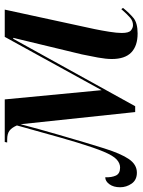

<svg xmlns="http://www.w3.org/2000/svg" viewBox="68 -658 586 789"><g transform="rotate(-90 360.5 -263.0)"><path d="M618 10Q567 10 540 -16Q513 -42 513 -96Q513 -120 519 -153Q525 -186 532 -219L600 -501H596L319 0H295L245 -471Q235 -433 225 -396.5Q215 -360 201 -312Q168 -198 146 -128Q124 -58 101.5 -25.5Q79 7 46 7Q16 7 1 -14.5Q-14 -36 -14 -62Q-14 -89 -1.5 -106Q11 -123 27 -123Q26 -97 34 -79.5Q42 -62 67 -62Q85 -62 100.5 -76.5Q116 -91 132 -129Q148 -167 170 -239Q179 -268 190 -307Q201 -346 211.5 -384Q222 -422 230 -450Q238 -478 240 -486Q231 -507 218.5 -516.5Q206 -526 182 -526H170L172 -536H347L385 -138L604 -536H716L636 -167Q630 -138 625 -106.5Q620 -75 620 -55Q620 -26 630.5 -17.5Q641 -9 652 -9Q669 -9 682.5 -20.5Q696 -32 718 -57L723 -50Q702 -24 681.5 -7Q661 10 618 10Z"/></g></svg>

Font: Noto Serif Display ExtraCondensed SemiBold
Style: Italic
Weight: 600
Width: 2
Italic angle: -12°
Designer: Monotype Design Team
Foundry: Monotype Imaging Inc.
Version: Version 2.009